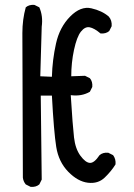

<svg xmlns="http://www.w3.org/2000/svg" viewBox="-20 -762 540 775"><path d="M103.5 -7.8 84 -17.6Q74.2 -29.3 72.3 -44.9Q70.3 -573.2 70.3 -628.4Q70.3 -683.6 84 -732.4Q97.7 -744.1 119.1 -742.2L138.7 -732.4Q154.3 -697.3 148.4 -654.3L142.6 -454.1L189.5 -452.1Q191.4 -520.5 206.1 -586.4Q220.7 -652.3 263.2 -695.3Q305.7 -738.3 348.6 -728.5Q391.6 -718.8 418.9 -695.3Q432.6 -679.7 430.7 -656.2L420.9 -636.7Q407.2 -625 385.7 -627Q360.4 -648.4 341.8 -651.9Q323.2 -655.3 306.6 -634.3Q290 -613.3 278.8 -561Q267.6 -508.8 267.6 -454.1L323.2 -456.1L342.8 -446.3Q354.5 -432.6 352.5 -411.1L342.8 -391.6Q309.6 -372.1 265.6 -377.9Q273.4 -252.9 278.8 -207Q284.2 -161.1 304.7 -133.3Q325.2 -105.5 342.8 -104.5Q360.4 -103.5 381.8 -135.7Q395.5 -147.5 417 -145.5L436.5 -135.7Q448.2 -120.1 446.3 -98.6Q429.7 -71.3 402.8 -45.4Q376 -19.5 335 -24.4Q293.9 -29.3 255.4 -68.8Q216.8 -108.4 207 -168.9Q197.3 -229.5 189.5 -376H144.5L148.4 -37.1L138.7 -17.6Q125 -5.9 103.5 -7.8Z"/></svg>

Font: NaikaiFont
Style: Regular
Weight: 400
Version: Version 1.67